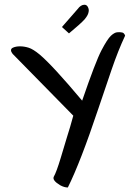

<svg xmlns="http://www.w3.org/2000/svg" viewBox="-20 -788 574 825"><path d="M271.5 17.6Q255.9 17.6 238.3 7.8Q204.1 -12.7 210.9 -28.3Q222.7 -48.8 241.2 -110.4L267.6 -198.2Q281.2 -240.2 294.9 -291L34.2 -556.6Q27.3 -565.4 27.3 -572.3Q27.3 -579.1 35.2 -583Q47.9 -588.9 65.9 -588.9Q84 -588.9 103 -583Q122.1 -577.1 150.4 -553.7Q206.1 -506.8 333 -355.5Q390.6 -523.4 416 -571.8Q441.4 -620.1 456.5 -634.3Q471.7 -648.4 483.9 -649.4Q496.1 -650.4 504.9 -648.4Q513.7 -646.5 517.6 -634.8Q487.3 -570.3 459.5 -488.8Q431.6 -407.2 402.3 -320.3Q325.2 -89.8 271.5 17.6ZM313.5 -749Q327.1 -767.6 342.8 -767.6Q352.5 -767.6 357.4 -758.3Q362.3 -749 361.3 -740.2Q360.4 -731.4 356.4 -723.6Q352.5 -715.8 343.8 -705.1Q327.1 -686.5 276.4 -644.5L246.1 -671.9Z"/></svg>

Font: Architects Daughter
Style: Regular
Weight: 400
Designer: Kimberly Geswein
Foundry: Kimberly Geswein
Version: Version 1.003 2010